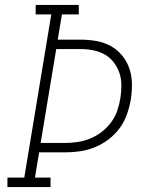

<svg xmlns="http://www.w3.org/2000/svg" viewBox="-20 -755 640 775"><path d="M10 0V-38H78L187 -697H124V-735H298V-697H230L213 -595H305Q337 -595 368.5 -589.5Q400 -584 426.5 -569.5Q453 -555 472.5 -531.5Q492 -508 502 -479Q512 -450 512.5 -418Q513 -386 508 -353Q503 -324 492.5 -294Q482 -264 463.5 -238.5Q445 -213 419 -193Q393 -173 363.5 -161Q334 -149 304 -144.5Q274 -140 244 -140H138L121 -38H184V0ZM144 -178H244Q269 -178 294.5 -182Q320 -186 344.5 -196Q369 -206 391 -223Q413 -240 429 -262Q445 -284 453.5 -309Q462 -334 466 -359Q470 -385 470 -411Q470 -437 462 -460.5Q454 -484 439 -503.5Q424 -523 403 -535Q382 -547 356.5 -552Q331 -557 305 -557H207Z"/></svg>

Font: Iosevka Slab XLtEx
Style: Italic
Weight: 200
Width: 7
Italic angle: -9°
Monospace: yes
Designer: Belleve Invis
Foundry: Belleve Invis
Version: Version 11.1.0; ttfautohint (v1.8.3)